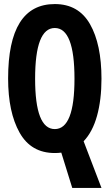

<svg xmlns="http://www.w3.org/2000/svg" viewBox="-20 -746 540 946"><path d="M480 180 392 -50Q436 -96 458 -175Q480 -254 480 -358Q480 -528 423.5 -627Q367 -726 250 -726Q20 -726 20 -359Q20 -193 76.5 -92.5Q133 8 250 8Q266 8 282 6L336 180ZM153 -358Q153 -608 250 -608Q347 -608 347 -358Q347 -110 250 -110Q153 -110 153 -358Z"/></svg>

Font: Noto Sans Mono UI Condensed
Style: Bold
Weight: 700
Width: 3
Designer: Monotype Design team
Foundry: Monotype Imaging Inc.
Version: 1.000